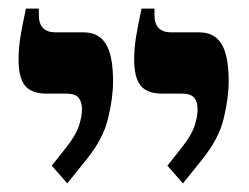

<svg xmlns="http://www.w3.org/2000/svg" viewBox="-20 -667 576 445"><path d="M404 -242 368 -283 402 -326Q424 -354 431 -375.5Q438 -397 438 -414Q438 -431 430 -440.5Q422 -450 402 -450H356Q321 -450 306 -468.5Q291 -487 291 -529Q291 -554 295 -579.5Q299 -605 308 -647H338V-632Q338 -592 377 -592H442Q477 -592 493.5 -565Q510 -538 510 -479Q510 -440 498.5 -392.5Q487 -345 449 -298ZM136 -242 100 -283 134 -326Q156 -354 163 -375.5Q170 -397 170 -414Q170 -431 162 -440.5Q154 -450 134 -450H88Q53 -450 38 -468.5Q23 -487 23 -529Q23 -554 27 -579.5Q31 -605 40 -647H70V-632Q70 -592 109 -592H174Q209 -592 225.5 -565Q242 -538 242 -479Q242 -440 230.5 -392.5Q219 -345 181 -298Z"/></svg>

Font: Noto Serif Hebrew Condensed
Style: Bold
Weight: 700
Width: 3
Designer: Monotype Design Team
Foundry: Monotype Imaging Inc.
Version: Version 2.004; ttfautohint (v1.8.4.7-5d5b)